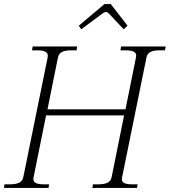

<svg xmlns="http://www.w3.org/2000/svg" viewBox="-32 -930 840 950"><path d="M370 -785 358 -803 485 -910H516L599 -803L580 -785L506 -864Q497 -871 493 -871Q488 -871 476 -864ZM788 -700 784 -681H757Q728 -681 712.5 -673Q697 -665 693 -647L572 -52Q571 -49 571 -44Q571 -30 583.5 -24Q596 -18 622 -18H649L646 0H425L428 -18H455Q484 -18 500 -26Q516 -34 520 -52L582 -359H196L134 -52Q133 -49 133 -44Q133 -18 184 -18H211L208 0H-12L-10 -18H17Q46 -18 62.5 -26Q79 -34 83 -52L204 -647Q207 -665 194.5 -673Q182 -681 153 -681H126L130 -700H350L347 -681H320Q291 -681 275 -673Q259 -665 255 -647L203 -389H589L641 -647Q645 -665 632 -673Q619 -681 590 -681H564L567 -700Z"/></svg>

Font: Taviraj ExtraLight
Style: Italic
Weight: 275
Italic angle: -12°
Designer: Katatrad Team
Foundry: CadsonDemak
Version: Version 1.001